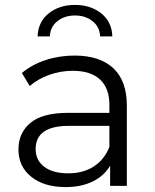

<svg xmlns="http://www.w3.org/2000/svg" viewBox="-20 -756 630 781"><path d="M496 -326V0H428V-82Q404 -41 357.5 -18Q311 5 247 5Q159 5 107 -37Q55 -79 55 -148Q55 -215 103.5 -256Q152 -297 258 -297H425V-329Q425 -397 387 -432.5Q349 -468 276 -468Q226 -468 180 -451.5Q134 -435 101 -406L69 -459Q109 -493 165 -511.5Q221 -530 283 -530Q386 -530 441 -478.5Q496 -427 496 -326ZM425 -158V-244H260Q125 -244 125 -150Q125 -104 160 -77.5Q195 -51 258 -51Q318 -51 361 -78.5Q404 -106 425 -158ZM285 -736Q349 -736 392 -701.5Q435 -667 437 -608H387Q386 -646 357 -669.5Q328 -693 285 -693Q242 -693 213 -669.5Q184 -646 183 -608H133Q135 -667 178 -701.5Q221 -736 285 -736Z"/></svg>

Font: Montserrat-Regular
Style: Regular
Weight: 400
Version: Version 7.200